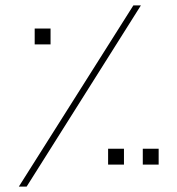

<svg xmlns="http://www.w3.org/2000/svg" viewBox="-20 -694 660 714"><path d="M476 -674 50 0H79L504 -674ZM109 -588V-529H168V-588ZM511 -141V-82H570V-141ZM382 -141V-82H441V-141Z"/></svg>

Font: Noto Kufi Arabic Thin
Style: Regular
Weight: 100
Designer: Monotype Design Team, David Williams, Khaled Hosny
Foundry: Google LLC
Version: Version 2.109